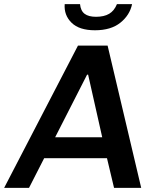

<svg xmlns="http://www.w3.org/2000/svg" viewBox="-61 -906 748 926"><path d="M-41 0 315 -686H458L620 0H489L455 -143H152L79 0ZM205 -244H432L364 -546H359ZM397 -760Q321 -760 284 -796.5Q247 -833 251 -886H325Q328 -854 347 -839.5Q366 -825 402 -825Q441 -825 465.5 -839.5Q490 -854 503 -886H576Q565 -833 519.5 -796.5Q474 -760 397 -760Z"/></svg>

Font: Chivo Medium
Style: Italic
Weight: 500
Italic angle: -8.05°
Designer: Hector Gatti
Foundry: Omnibus-Type
Version: Version 2.002